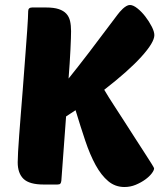

<svg xmlns="http://www.w3.org/2000/svg" viewBox="-20 -740 663 770"><path d="M598 -65Q598 -57 588.5 -44.5Q579 -32 562.5 -20Q546 -8 524.5 1Q503 10 479 10Q442 10 414 -13.5Q386 -37 363.5 -78Q341 -119 322 -175.5Q303 -232 283 -298L245 -273L226 -15Q225 -7 222 -3.5Q219 0 210 0H155Q98 0 74.5 -22.5Q51 -45 51 -89Q51 -103 52.5 -131.5Q54 -160 57 -198.5Q60 -237 63.5 -283Q67 -329 71 -377Q78 -473 82.5 -529Q87 -585 89 -617.5Q91 -650 92 -665.5Q93 -681 93 -695Q93 -710 109 -710H164Q196 -710 215.5 -703.5Q235 -697 246 -685Q257 -673 261 -655.5Q265 -638 265 -615Q265 -592 262.5 -540.5Q260 -489 255 -425Q289 -467 336.5 -529Q384 -591 452 -682Q455 -686 460.5 -692.5Q466 -699 472.5 -705Q479 -711 486.5 -715.5Q494 -720 501 -720Q514 -720 531 -706.5Q548 -693 563 -673.5Q578 -654 588.5 -633.5Q599 -613 599 -599Q599 -570 547 -512.5Q495 -455 398 -380Q415 -351 437 -317.5Q459 -284 481 -249.5Q503 -215 524 -182.5Q545 -150 561.5 -124.5Q578 -99 588 -83Q598 -67 598 -65Z"/></svg>

Font: Poetsen One
Style: Regular
Weight: 400
Designer: Pablo Impallari, Rodrigo Fuenzalida
Foundry: Pablo Impallari, Rodrigo Fuenzalida
Version: Version 1.001; ttfautohint (v0.93) -l 8 -r 50 -G 200 -x 14 -